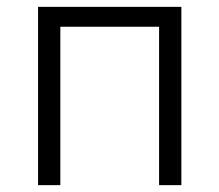

<svg xmlns="http://www.w3.org/2000/svg" viewBox="-20 -540 640 560"><path d="M91 0V-520H509V0H444V-462H156V0Z"/></svg>

Font: Iosevka Light Extended
Style: Regular
Weight: 300
Width: 7
Monospace: yes
Designer: Belleve Invis
Foundry: Belleve Invis
Version: Version 32.5.0; ttfautohint (v1.8.4)